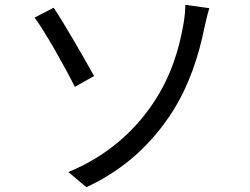

<svg xmlns="http://www.w3.org/2000/svg" viewBox="-20 -751 1040 798"><path d="M264 -36 339 27C502 -48 615 -161 693 -281C766 -394 806 -519 830 -638C834 -656 842 -691 850 -717L750 -731C751 -713 747 -675 742 -649C726 -556 694 -437 617 -323C543 -212 430 -104 264 -36ZM124 -678C172 -612 254 -465 291 -390L371 -435C335 -500 247 -654 203 -719L124 -678Z"/></svg>

Font: Noto Sans CJK SC Regular
Style: Regular
Weight: 400
Designer: Ryoko NISHIZUKA (kana & ideographs); Paul D. Hunt (Latin, Greek & Cyrillic); Wenlong ZHANG (bopomofo); Sandoll Communica
Foundry: Adobe Systems Incorporated
Version: Version 1.004;PS 1.004;hotconv 1.0.82;makeotf.lib2.5.63406